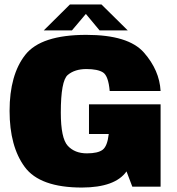

<svg xmlns="http://www.w3.org/2000/svg" viewBox="-20 -838 793 862"><path d="M348 4Q497 3.5 548 -68.5L574 0H701V-369.5H379.5V-236.5H468.5L468 -235Q462 -182 441 -165.8Q420 -149.5 370 -149.5Q315.5 -149.5 284.2 -183.5Q253 -217.5 253 -332.5Q253 -475 284.2 -501.5Q315.5 -528 368 -528Q418.5 -528 442.5 -512.8Q466.5 -497.5 472.5 -429.5H701Q696 -522.5 626.2 -602Q556.5 -681.5 367.5 -681.5Q164 -681.5 93.5 -591.8Q23 -502 23 -340Q23 -181 91 -88.5Q159 4 348 4ZM176.5 -701.5H303L365.5 -775.5L427 -701.5H553.5L435.5 -818H294Z"/></svg>

Font: Anybody Thin Black
Style: Regular
Weight: 900
Version: Version 1.113;gftools[0.9.25]